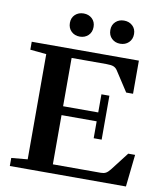

<svg xmlns="http://www.w3.org/2000/svg" viewBox="-92 -933 867 1009"><g transform="rotate(10 341.0 -428.5)"><path d="M488.3 -733.4Q461.4 -733.4 443.4 -750.5Q425.3 -767.6 425.3 -795.9Q425.3 -823.2 443.4 -840.1Q461.4 -856.9 488.3 -856.9Q515.6 -856.9 533.7 -840.1Q551.8 -823.2 551.8 -795.9Q551.8 -768.1 533.7 -750.7Q515.6 -733.4 488.3 -733.4ZM272.9 -733.4Q245.6 -733.4 227.5 -750.7Q209.5 -768.1 209.5 -795.9Q209.5 -823.2 227.5 -840.1Q245.6 -856.9 272.9 -856.9Q299.8 -856.9 317.9 -840.1Q335.9 -823.2 335.9 -795.9Q335.9 -767.6 317.9 -750.5Q299.8 -733.4 272.9 -733.4ZM29.3 0V-43L115.7 -50.8V-612.3L29.3 -620.6V-663.1H601.1V-486.3H564.5L494.6 -593.8Q486.8 -605.5 474.6 -610.6Q462.4 -615.7 437 -615.7H250.5V-357.9H438V-454.6H480.5V-220.2H438V-310.5H250.5V-47.9H506.8Q522.5 -47.9 533.2 -53.7Q543.9 -59.6 556.2 -75.2L630.9 -171.9H667.5L648.9 0Z"/></g></svg>

Font: Elstob 6pt SemiBold
Style: Regular
Weight: 600
Designer: Peter S. Baker
Version: Version 1.015